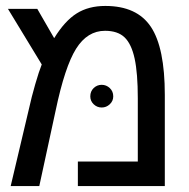

<svg xmlns="http://www.w3.org/2000/svg" viewBox="-20 -629 640 649"><path d="M335.9 -608.9Q442.9 -608.9 490 -538.3Q537.1 -467.8 537.1 -308.1V0H243.2V-83H445.8V-296.9Q445.8 -381.3 435.1 -430.9Q424.3 -480.5 401.1 -502.7Q377.9 -524.9 335 -524.9Q275.4 -524.9 237.3 -464.4Q199.2 -403.8 168 -254.9L112.8 0H16.1L78.1 -262.2Q86.4 -300.3 99.1 -344.2Q111.8 -388.2 121.1 -411.1L6.8 -599.1H106L163.1 -500Q199.2 -558.6 239.3 -583.7Q279.3 -608.9 335.9 -608.9ZM285.2 -303.2Q285.2 -320.3 296.6 -331.3Q308.1 -342.3 323.7 -342.3Q339.4 -342.3 351.1 -331.3Q362.8 -320.3 362.8 -303.2Q362.8 -287.6 351.1 -276.6Q339.4 -265.6 323.7 -265.6Q308.1 -265.6 296.6 -276.6Q285.2 -287.6 285.2 -303.2Z"/></svg>

Font: Courier New
Style: Regular
Weight: 400
Designer: Steve Matteson
Foundry: Ascender Corporation
Version: Version 2.00.3